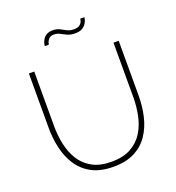

<svg xmlns="http://www.w3.org/2000/svg" viewBox="-161 -1045 1077 1177"><g transform="rotate(-20 378.0 -456.5)"><path d="M379 5Q294 5 237.5 -25.5Q181 -56 147.5 -107.5Q114 -159 99.5 -223Q85 -287 85 -354V-710H120V-354Q120 -292 132.5 -234Q145 -176 174 -129.5Q203 -83 253 -55.5Q303 -28 378 -28Q454 -28 504.5 -56Q555 -84 584 -131Q613 -178 625 -236Q637 -294 637 -354V-710H671V-354Q671 -283 656 -218.5Q641 -154 607 -103.5Q573 -53 517 -24Q461 5 379 5ZM437 -844Q407 -844 386.5 -853.5Q366 -863 349 -872.5Q332 -882 311 -882Q289 -882 278.5 -871.5Q268 -861 264 -849Q260 -837 260 -834H234Q234 -838 236.5 -849.5Q239 -861 247 -875Q255 -889 270.5 -899Q286 -909 312 -909Q339 -909 357.5 -899Q376 -889 394.5 -879.5Q413 -870 438 -870Q465 -870 477.5 -881Q490 -892 493 -904Q496 -916 496 -918H523Q523 -914 520 -902.5Q517 -891 508 -877Q499 -863 482 -853.5Q465 -844 437 -844Z"/></g></svg>

Font: Raleway ExtraLight
Style: Regular
Weight: 200
Designer: Matt McInerney, Pablo Impallari, Rodrigo Fuenzalida
Foundry: Matt McInerney, Pablo Impallari, Rodrigo Fuenzalida
Version: Version 4.026